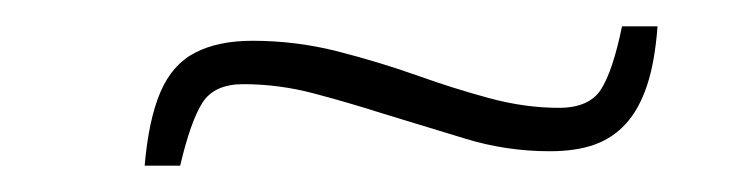

<svg xmlns="http://www.w3.org/2000/svg" viewBox="-20 -375 575 146"><path d="M90 -249Q93 -284 102 -305Q111 -326 128.5 -335Q146 -344 172 -344Q205 -344 236.5 -336Q268 -328 299 -317Q324 -308 351.5 -300.5Q379 -293 405 -293Q428 -293 437 -307Q446 -321 453 -355H480Q478 -328 472 -310Q466 -292 456 -281Q446 -270 432 -265Q418 -260 398 -260Q365 -260 334 -269.5Q303 -279 270 -289Q245 -297 218.5 -304Q192 -311 165 -311Q143 -311 134 -297Q125 -283 117 -249Z"/></svg>

Font: Saira Expanded Thin
Style: Italic
Weight: 250
Width: 7
Italic angle: -12°
Designer: Hector Gatti with collaboration of the Omnibus-Type team
Foundry: Omnibus-Type
Version: Version 1.101